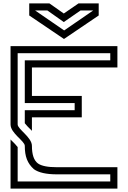

<svg xmlns="http://www.w3.org/2000/svg" viewBox="-20 -1103 748 1123"><path d="M125 -250C125 -187.6 140 -147.9 178.1 -113.5C205.2 -93.8 250 -83.3 312.5 -83.3H625V-41.7H83.3V-242.7C60.5 -271.3 49 -277.8 41.7 -287.5V0H666.7V-125H312.5C259.4 -125 222.9 -132.3 202.1 -146.9C178.1 -164.6 166.7 -199 166.7 -250C166.7 -300 83.3 -347.3 83.3 -375V-791.7H625V-750H125V-500H416.7V-458.3H125V-382.3C147.9 -353.7 159.4 -347.2 166.7 -337.5V-416.7H458.3V-541.7H166.7V-708.3H666.7V-833.3H41.7V-375C41.7 -323.2 125 -278.3 125 -250ZM353.1 -974 451 -1041.7H525L355.2 -925L185.4 -1041.7H257.3ZM353.1 -1024 268.8 -1083.3H151V-1012.5L354.2 -875L557.3 -1012.5V-1083.3H439.6Z"/></svg>

Font: Sportrop
Style: Regular
Weight: 500
Version: Version 0.9